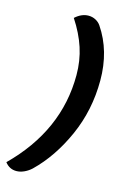

<svg xmlns="http://www.w3.org/2000/svg" viewBox="-158 -781 624 960"><g transform="rotate(15 153.5 -301.0)"><path d="M105 87Q89 102 68.5 111.5Q48 121 28 121Q-8 121 -31 91Q195 -132 195 -420Q195 -494 173.5 -560Q152 -626 108 -693Q141 -723 177 -723Q197 -723 214 -714Q231 -705 241 -690Q317 -578 317 -425Q317 -271 257 -136.5Q197 -2 105 87Z"/></g></svg>

Font: K2D SemiBold
Style: Italic
Weight: 600
Italic angle: -10°
Designer: Katatrad Aksorn Co.,Ltd.
Foundry: Cadson Demak Co.,Ltd.
Version: Version 1.000; ttfautohint (v1.6)